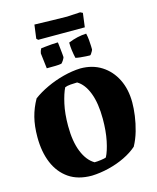

<svg xmlns="http://www.w3.org/2000/svg" viewBox="-145 -1110 999 1221"><g transform="rotate(-15 354.5 -499.5)"><path d="M306 12Q215 12 155 -29.5Q95 -71 64.5 -144Q34 -217 34 -314Q34 -387 48.5 -444Q63 -501 93 -554Q133 -584 186.5 -609Q240 -634 298 -649Q356 -664 410 -666Q490 -666 549 -628.5Q608 -591 641 -525Q674 -459 674 -372Q674 -333 667.5 -285Q661 -237 647 -188Q633 -139 610 -97Q575 -66 525.5 -42Q476 -18 419 -4Q362 10 306 12ZM344 -66Q362 -66 387.5 -69.5Q413 -73 421 -77Q440 -113 453 -176Q466 -239 466 -319Q466 -422 440 -490Q414 -558 368 -585Q349 -585 324.5 -583Q300 -581 287 -575Q269 -539 255 -476.5Q241 -414 241 -333Q241 -230 268.5 -162Q296 -94 344 -66ZM398 -739Q392 -765 388.5 -791.5Q385 -818 385 -843Q446 -868 504 -870Q509 -849 511 -826.5Q513 -804 513.5 -786.5Q514 -769 514 -764Q514 -761 509.5 -752.5Q505 -744 500 -737Q495 -730 492 -730Q484 -730 466 -731Q448 -732 429 -734Q410 -736 398 -739ZM205 -722 193 -823Q195 -839 204 -854Q212 -855 232 -857Q252 -859 274.5 -861Q297 -863 315 -863Q316 -863 317.5 -849.5Q319 -836 321 -817.5Q323 -799 324.5 -783Q326 -767 326 -763Q324 -756 316.5 -744Q309 -732 302 -726Q287 -723 263 -722.5Q239 -722 205 -722ZM199 -911 189 -921 201 -1011Q253 -1009 311 -1008Q369 -1007 415 -1006L502 -1011L518 -1003L506 -911Z"/></g></svg>

Font: Labrada ExtraBold
Style: Regular
Weight: 800
Designer: Mercedes Jáuregui
Foundry: Omnibus-Type Team
Version: Version 1.000; ttfautohint (v1.8.4.7-5d5b)